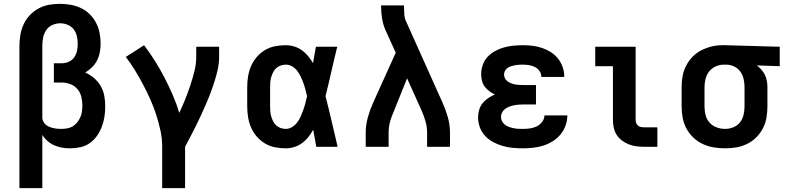

<svg xmlns="http://www.w3.org/2000/svg" viewBox="-20 -763 4090 998"><path d="M81 215V-525Q81 -554 86 -582.5Q91 -611 103 -637Q115 -663 135 -684Q155 -705 180.5 -719Q206 -733 234.5 -738Q263 -743 292 -743Q292 -743 292.5 -743Q293 -743 293 -743Q320 -743 348 -738Q376 -733 401 -721Q426 -709 446 -689.5Q466 -670 479 -645Q492 -620 497.5 -592.5Q503 -565 503 -537Q503 -515 499 -492.5Q495 -470 485 -450Q475 -430 459 -414Q443 -398 423 -386Q448 -375 469 -357Q490 -339 503.5 -315.5Q517 -292 522 -265Q527 -238 527 -210Q527 -183 523 -156.5Q519 -130 509.5 -105Q500 -80 484.5 -57.5Q469 -35 447 -19.5Q425 -4 398.5 2Q372 8 345 8Q324 8 303 4.5Q282 1 262.5 -7.5Q243 -16 227 -30Q211 -44 200 -62V215ZM296 -93Q312 -93 328 -95.5Q344 -98 357.5 -106Q371 -114 381 -126.5Q391 -139 397.5 -153.5Q404 -168 406 -184Q408 -200 408 -215Q408 -238 402.5 -260.5Q397 -283 382 -300.5Q367 -318 345 -326Q323 -334 300 -334H260V-434H300Q319 -434 336.5 -441.5Q354 -449 365 -464Q376 -479 380 -497.5Q384 -516 384 -535Q384 -555 379.5 -575Q375 -595 363 -610.5Q351 -626 332 -634Q313 -642 293 -642Q272 -642 252 -633Q232 -624 220 -606Q208 -588 204 -567Q200 -546 200 -525V-154V-150Q201 -135 211 -122.5Q221 -110 235.5 -104Q250 -98 265.5 -95.5Q281 -93 296 -93Z M823 215V0Q823 -43 814 -84.5Q805 -126 792 -166.5Q779 -207 761.5 -246Q744 -285 724 -323Q704 -361 682 -397Q660 -433 634 -467L729 -528Q759 -488 785.5 -446Q812 -404 835 -359.5Q858 -315 878 -269Q898 -223 912 -176Q928 -211 942.5 -246.5Q957 -282 969 -318.5Q981 -355 990.5 -392.5Q1000 -430 1000 -468V-520H1119V-468Q1119 -436 1112.5 -405.5Q1106 -375 1096.5 -344.5Q1087 -314 1076 -284.5Q1065 -255 1052.5 -226Q1040 -197 1027 -168.5Q1014 -140 1000 -112Q986 -84 971.5 -56Q957 -28 942 0V215Z M1465 8Q1437 8 1409 2.5Q1381 -3 1357 -17.5Q1333 -32 1314.5 -53.5Q1296 -75 1285 -100.5Q1274 -126 1269.5 -154Q1265 -182 1265 -210V-310Q1265 -338 1269.5 -366Q1274 -394 1285 -419.5Q1296 -445 1314.5 -466.5Q1333 -488 1357 -502.5Q1381 -517 1409 -522.5Q1437 -528 1465 -528Q1487 -528 1509 -521.5Q1531 -515 1549 -502Q1567 -489 1581.5 -471.5Q1596 -454 1607 -435Q1611 -456 1614.5 -477.5Q1618 -499 1622 -520H1733Q1717 -456 1702.5 -391.5Q1688 -327 1672 -263Q1689 -198 1704 -132Q1719 -66 1735 0H1624Q1620 -22 1616 -44.5Q1612 -67 1608 -89Q1597 -69 1583 -51Q1569 -33 1550.5 -19.5Q1532 -6 1510 1Q1488 8 1465 8ZM1465 -93Q1483 -93 1499 -103Q1515 -113 1525.5 -127.5Q1536 -142 1543.5 -159Q1551 -176 1557 -193Q1563 -210 1567.5 -227.5Q1572 -245 1576 -263Q1572 -280 1567.5 -297.5Q1563 -315 1557 -331.5Q1551 -348 1543.5 -364Q1536 -380 1525 -394.5Q1514 -409 1498.5 -418Q1483 -427 1465 -427Q1452 -427 1439 -422.5Q1426 -418 1416 -409Q1406 -400 1400 -388Q1394 -376 1390 -363Q1386 -350 1385 -336.5Q1384 -323 1384 -310V-210Q1384 -197 1385 -183.5Q1386 -170 1390 -157Q1394 -144 1400 -132Q1406 -120 1416 -111Q1426 -102 1439 -97.5Q1452 -93 1465 -93Z M1881 0V-74Q1881 -114 1892 -153Q1903 -192 1919 -228L2037 -489L1983 -608Q1971 -636 1966 -666.5Q1961 -697 1961 -728V-735H2080V-728Q2080 -708 2081.5 -687.5Q2083 -667 2092 -649L2281 -228Q2297 -192 2308 -153Q2319 -114 2319 -74V0H2200V-74Q2200 -103 2192 -131.5Q2184 -160 2172 -187L2096 -356L2029 -189Q2023 -175 2017.5 -161Q2012 -147 2008 -132.5Q2004 -118 2002 -103Q2000 -88 2000 -74V0Z M2698 8Q2671 8 2644.5 5.5Q2618 3 2592.5 -4.5Q2567 -12 2543.5 -24.5Q2520 -37 2502 -56Q2484 -75 2474.5 -100.5Q2465 -126 2465 -153Q2465 -172 2470.5 -191.5Q2476 -211 2488.5 -226.5Q2501 -242 2517.5 -253Q2534 -264 2552 -272Q2537 -279 2523 -289.5Q2509 -300 2499 -313.5Q2489 -327 2485 -344Q2481 -361 2481 -378Q2481 -402 2489.5 -426Q2498 -450 2515 -468Q2532 -486 2554 -498Q2576 -510 2599.5 -516.5Q2623 -523 2648 -525.5Q2673 -528 2697 -528Q2723 -528 2748 -525Q2773 -522 2797 -514Q2821 -506 2842.5 -492.5Q2864 -479 2880 -459Q2896 -439 2904.5 -414.5Q2913 -390 2913 -365Q2913 -364 2913 -363.5Q2913 -363 2913 -363H2794Q2794 -363 2794 -363Q2794 -363 2794 -363Q2794 -380 2784.5 -393.5Q2775 -407 2760.5 -414.5Q2746 -422 2729.5 -424.5Q2713 -427 2697 -427Q2687 -427 2677 -426.5Q2667 -426 2657 -424Q2647 -422 2637 -419Q2627 -416 2618.5 -410Q2610 -404 2605 -395Q2600 -386 2600 -376Q2600 -376 2600 -376Q2600 -376 2600 -376Q2600 -365 2605 -355.5Q2610 -346 2618.5 -340Q2627 -334 2637 -330Q2647 -326 2657.5 -324Q2668 -322 2678.5 -321.5Q2689 -321 2700 -321H2766V-220H2700Q2688 -220 2675.5 -219Q2663 -218 2651 -215.5Q2639 -213 2627 -208.5Q2615 -204 2605.5 -197Q2596 -190 2590 -178.5Q2584 -167 2584 -155Q2584 -143 2590 -132Q2596 -121 2605.5 -114Q2615 -107 2626.5 -103Q2638 -99 2650 -96.5Q2662 -94 2674 -93.5Q2686 -93 2698 -93Q2716 -93 2734.5 -95.5Q2753 -98 2769.5 -106Q2786 -114 2798 -129.5Q2810 -145 2810 -163H2929Q2929 -163 2929 -163Q2929 -163 2929 -163Q2929 -136 2919.5 -110Q2910 -84 2893 -63.5Q2876 -43 2852.5 -28.5Q2829 -14 2803.5 -6Q2778 2 2751 5Q2724 8 2698 8Z M3329 0Q3309 0 3288.5 -2.5Q3268 -5 3249 -12.5Q3230 -20 3213.5 -32Q3197 -44 3186 -61Q3175 -78 3170.5 -98Q3166 -118 3166 -139V-419H3074V-520H3284V-139Q3284 -130 3287.5 -122Q3291 -114 3297.5 -109Q3304 -104 3312.5 -102.5Q3321 -101 3329 -101H3397V0Z M3749 8Q3719 8 3689.5 3Q3660 -2 3633 -14.5Q3606 -27 3584 -48Q3562 -69 3548 -95Q3534 -121 3528.5 -150.5Q3523 -180 3523 -210V-310Q3523 -339 3528 -367Q3533 -395 3546 -420.5Q3559 -446 3579 -467Q3599 -488 3624.5 -501Q3650 -514 3677.5 -521Q3705 -528 3734 -528Q3738 -528 3742 -528Q3746 -528 3750 -528L4033 -520V-419L3914 -423Q3927 -413 3938 -400.5Q3949 -388 3956 -373.5Q3963 -359 3966 -342.5Q3969 -326 3969 -310V-210Q3969 -181 3964 -151.5Q3959 -122 3945.5 -96Q3932 -70 3911 -49Q3890 -28 3863.5 -15Q3837 -2 3808 3Q3779 8 3749 8ZM3749 -93Q3771 -93 3792 -101.5Q3813 -110 3826.5 -127Q3840 -144 3845 -166Q3850 -188 3850 -210V-310Q3850 -331 3845.5 -351.5Q3841 -372 3829 -389.5Q3817 -407 3798 -416.5Q3779 -426 3758 -427H3750Q3748 -427 3746.5 -427Q3745 -427 3743 -427Q3721 -427 3700.5 -418Q3680 -409 3666.5 -392Q3653 -375 3647.5 -353.5Q3642 -332 3642 -310V-210Q3642 -187 3647.5 -165Q3653 -143 3668 -126Q3683 -109 3704.5 -101Q3726 -93 3749 -93Z"/></svg>

Font: Zed Sans Extended
Style: Bold
Weight: 700
Width: 7
Designer: Belleve Invis
Foundry: Belleve Invis
Version: Version 1.0.0; ttfautohint (v1.8.4)